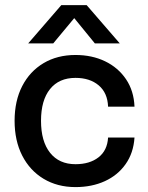

<svg xmlns="http://www.w3.org/2000/svg" viewBox="-20 -732 590 763"><path d="M223.5 -711.5H324.5L456 -559.5H357L275 -660L191.5 -559.5H92ZM38 -252Q38 -331 68.2 -389.8Q98.5 -448.5 153 -481Q207.5 -513.5 280 -513.5Q345.5 -513.5 397.5 -488.5Q449.5 -463.5 480.8 -417.2Q512 -371 514.5 -308H409.5Q407.5 -363 372.2 -392.8Q337 -422.5 280 -422.5Q214.5 -422.5 178.8 -378Q143 -333.5 143 -252Q143 -170 179 -124.8Q215 -79.5 280 -79.5Q336.5 -79.5 371.5 -106.8Q406.5 -134 409.5 -185.5H514.5Q510.5 -124 479.2 -79.8Q448 -35.5 396.5 -12Q345 11.5 280 11.5Q208 11.5 153.2 -21.5Q98.5 -54.5 68.2 -113.8Q38 -173 38 -252Z"/></svg>

Font: Overused Grotesk Medium
Style: Regular
Weight: 525
Version: Version 0.004